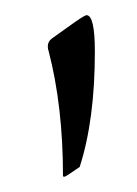

<svg xmlns="http://www.w3.org/2000/svg" viewBox="-20 -666 180 253"><path d="M64 -433 63 -434Q63 -526 44 -599Q43 -601 43 -605Q43 -611 48 -615L69 -630Q91 -646 94 -646Q105 -646 105 -598Q105 -508 85 -446Q76 -440 71 -436.5Q66 -433 64 -433Z"/></svg>

Font: Gideon Roman
Style: Regular
Weight: 400
Designer: Robert E. Leuschke
Foundry: Robert E. Leuschke
Version: Version 2.010